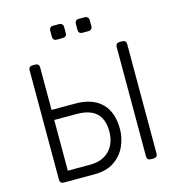

<svg xmlns="http://www.w3.org/2000/svg" viewBox="-127 -999 1024 1108"><g transform="rotate(-15 385.5 -445.0)"><path d="M116 0Q106 0 100 -6Q94 -12 94 -22V-678Q94 -688 100 -694Q106 -700 116 -700H134Q145 -700 151 -694Q157 -688 157 -678V-423H300Q401 -423 455.5 -369.5Q510 -316 510 -214Q510 -163 488 -113.5Q466 -64 419.5 -32Q373 0 300 0ZM157 -60H290Q364 -60 405.5 -103Q447 -146 447 -217Q447 -290 408.5 -326.5Q370 -363 290 -363H157ZM636 0Q626 0 620 -6Q614 -12 614 -22V-678Q614 -688 620 -694Q626 -700 636 -700H655Q665 -700 671 -694Q677 -688 677 -678V-22Q677 -12 671 -6Q665 0 655 0ZM443 -807Q433 -807 427 -813Q421 -819 421 -829V-867Q421 -877 427 -883.5Q433 -890 443 -890H481Q491 -890 497.5 -883.5Q504 -877 504 -867V-829Q504 -819 497.5 -813Q491 -807 481 -807ZM290 -807Q280 -807 274 -813Q268 -819 268 -829V-867Q268 -877 274 -883.5Q280 -890 290 -890H328Q338 -890 344.5 -883.5Q351 -877 351 -867V-829Q351 -819 344.5 -813Q338 -807 328 -807Z"/></g></svg>

Font: Rubik Light Light
Style: Regular
Weight: 300
Version: Version 2.101